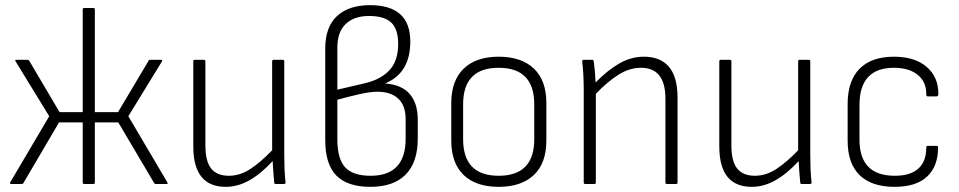

<svg xmlns="http://www.w3.org/2000/svg" viewBox="-20 -714 3723 745"><path d="M24 0Q20 0 19 -2.5Q18 -5 20 -7L171 -263L41 -475Q36 -482 44 -482H85Q91 -482 93 -479L211 -279H301V-677Q301 -683 307 -683H342Q348 -683 348 -677V-279H438L557 -479Q558 -482 564 -482H604Q612 -482 608 -475L478 -263L629 -7Q634 0 625 0H584Q580 0 578 -4L439 -239H348V-6Q348 0 342 0H307Q301 0 301 -6V-239H209L71 -4Q69 0 64 0Z M856 11Q730 11 730 -146V-476Q730 -482 736 -482H771Q777 -482 777 -476V-149Q777 -88 799.5 -60Q822 -32 868 -32Q911 -32 951 -58Q991 -84 1036 -131V-476Q1036 -482 1042 -482H1077Q1083 -482 1083 -476V-115Q1083 -87 1084 -60Q1085 -33 1088 -6Q1088 0 1081 0H1050Q1044 0 1044 -6Q1042 -26 1040.5 -47Q1039 -68 1038 -89Q993 -40 948 -14.5Q903 11 856 11Z M1417 11Q1328 11 1285 -33Q1242 -77 1242 -170V-526Q1242 -609 1287.5 -651.5Q1333 -694 1416 -694Q1572 -694 1572 -553Q1572 -431 1476 -391V-390Q1539 -385 1570 -349Q1601 -313 1601 -250V-176Q1601 -84 1554 -36.5Q1507 11 1417 11ZM1289 -366 1400 -392Q1460 -407 1492.5 -443Q1525 -479 1525 -544Q1525 -601 1498 -626.5Q1471 -652 1412 -652Q1354 -652 1321.5 -621Q1289 -590 1289 -529ZM1418 -32Q1554 -32 1554 -176V-252Q1554 -304 1525.5 -331Q1497 -358 1445 -358Q1415 -358 1372 -348Q1329 -338 1289 -327V-174Q1289 -98 1319 -65Q1349 -32 1418 -32Z M1915 11Q1827 11 1779 -35Q1731 -81 1731 -169V-314Q1731 -401 1779 -447.5Q1827 -494 1915 -494Q2003 -494 2051.5 -448Q2100 -402 2100 -314V-169Q2100 -81 2051.5 -35Q2003 11 1915 11ZM1915 -32Q2053 -32 2053 -174V-309Q2053 -451 1915 -451Q1777 -451 1777 -309V-174Q1777 -32 1915 -32Z M2251 0Q2245 0 2245 -6V-367Q2245 -394 2243.5 -423.5Q2242 -453 2239 -475Q2239 -482 2245 -482H2278Q2283 -482 2284 -476Q2289 -440 2291 -394Q2338 -442 2383.5 -468Q2429 -494 2478 -494Q2542 -494 2575.5 -455Q2609 -416 2609 -335V-6Q2609 0 2603 0H2568Q2562 0 2562 -6V-331Q2562 -451 2467 -451Q2423 -451 2380.5 -424.5Q2338 -398 2292 -350V-6Q2292 0 2286 0Z M2897 11Q2771 11 2771 -146V-476Q2771 -482 2777 -482H2812Q2818 -482 2818 -476V-149Q2818 -88 2840.5 -60Q2863 -32 2909 -32Q2952 -32 2992 -58Q3032 -84 3077 -131V-476Q3077 -482 3083 -482H3118Q3124 -482 3124 -476V-115Q3124 -87 3125 -60Q3126 -33 3129 -6Q3129 0 3122 0H3091Q3085 0 3085 -6Q3083 -26 3081.5 -47Q3080 -68 3079 -89Q3034 -40 2989 -14.5Q2944 11 2897 11Z M3451 11Q3362 11 3315.5 -34.5Q3269 -80 3269 -168V-310Q3269 -400 3315 -447Q3361 -494 3449 -494Q3529 -494 3575 -455Q3621 -416 3621 -350Q3621 -340 3614 -340H3580Q3574 -340 3574 -348Q3575 -396 3541 -423.5Q3507 -451 3449 -451Q3315 -451 3315 -307V-172Q3315 -32 3452 -32Q3512 -32 3543 -59.5Q3574 -87 3574 -140Q3574 -148 3579 -148H3614Q3620 -148 3620 -142Q3620 -69 3577.5 -29Q3535 11 3451 11Z"/></svg>

Font: Sofia Sans Semi Condensed Light
Style: Regular
Weight: 300
Designer: Botio Nikoltchev, Ani Petrova
Foundry: lettersoup
Version: Version 4.100; ttfautohint (v1.8.4.7-5d5b)